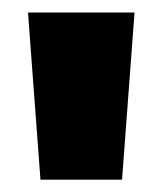

<svg xmlns="http://www.w3.org/2000/svg" viewBox="-20 -691 261 308"><path d="M44.9 -402.8 24.9 -670.9H195.8L175.8 -402.8Z"/></svg>

Font: Syncopate
Style: Bold
Weight: 700
Designer: Astigmatic (AOETI)
Foundry: Astigmatic (AOETI)
Version: Version 1.001 2011